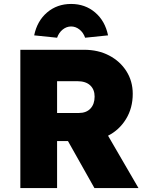

<svg xmlns="http://www.w3.org/2000/svg" viewBox="-20 -952 745 972"><path d="M83 0V-700H406Q477 -700 532.5 -671Q588 -642 620 -591.5Q652 -541 652 -477Q652 -405 618 -349.5Q584 -294 527 -265L681 0H458L324 -238H269V0ZM269 -380H379Q417 -380 438 -402.5Q459 -425 459 -463Q459 -499 436.5 -520Q414 -541 371 -541H269ZM269 -761 153 -773Q168 -846 218.5 -889Q269 -932 340 -932Q411 -932 461.5 -889Q512 -846 527 -773L411 -761Q402 -787 382.5 -802.5Q363 -818 340 -818Q317 -818 297.5 -802.5Q278 -787 269 -761Z"/></svg>

Font: Lexend ExtraBold
Style: Regular
Weight: 800
Designer: Bonnie Shaver-Troup, Thomas Jockin
Foundry: Lexend
Version: Version 1.007; ttfautohint (v1.8.3)